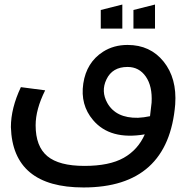

<svg xmlns="http://www.w3.org/2000/svg" viewBox="-20 -615 820 846"><path d="M179 -217Q137 -133 137 -63Q137 30 188.5 73Q240 116 352 116Q462 116 525 80.5Q588 45 618 -23Q465 3 390 -86Q333 -153 347 -247Q361 -340 434 -387Q481 -417 542 -417Q642 -417 701 -343.5Q760 -270 752 -155Q722 211 348 211Q36 211 28 -55Q28 -138 72 -231ZM424 -489V-571L519 -595V-489ZM542 -320Q475 -320 449 -265Q424 -213 453 -161Q491 -94 588 -96Q613 -97 641 -103Q644 -124 648 -163Q652 -235 622.5 -277.5Q593 -320 542 -320ZM568 -489V-571L663 -595V-489Z"/></svg>

Font: LT Superior Semi-bold
Style: Regular
Weight: 600
Designer: Daniel Lyons
Foundry: LyonsType
Version: Version 1.0